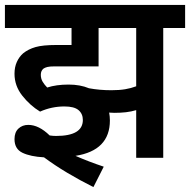

<svg xmlns="http://www.w3.org/2000/svg" viewBox="-20 -642 773 781"><path d="M242 -209Q190 -209 143 -188Q102 -213 70.5 -253Q39 -293 39 -342Q39 -369 48.5 -390Q58 -411 74 -425Q95 -442 124.5 -450.5Q154 -459 210 -459H271V-528H0V-622H733V-528H644V0H534V-194Q514 -188 492.5 -185.5Q471 -183 445 -183Q435 -183 424 -184Q427 -168 427 -152Q427 -30 287 -8Q342 16 402 36L360 119Q304 91 253 60.5Q202 30 159 -2Q104 -5 71.5 -20.5Q39 -36 39 -76Q39 -104 55 -119Q71 -134 95 -134Q138 -134 182 -91Q196 -89 208 -89Q317 -89 317 -154Q317 -179 299.5 -194Q282 -209 242 -209ZM433 -275Q465 -275 489 -279Q513 -283 534 -291V-528H381V-372H203Q182 -372 172.5 -369.5Q163 -367 157 -363Q146 -354 146 -338Q146 -322 153.5 -309.5Q161 -297 172 -286Q209 -298 259 -298Q306 -298 342 -283Q385 -275 433 -275Z"/></svg>

Font: Noto Sans SemiCondensed SemiBold
Style: Regular
Weight: 600
Width: 4
Designer: Monotype Design Team
Foundry: Monotype Imaging Inc.
Version: Version 2.013; ttfautohint (v1.8.4.7-5d5b)